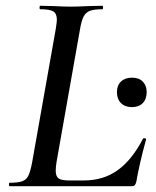

<svg xmlns="http://www.w3.org/2000/svg" viewBox="-20 -645 542 665"><path d="M13 -12Q42 -12 56.5 -17Q71 -22 78 -36Q85 -50 91 -81L173 -544Q177 -570 177 -576Q177 -598 164.5 -605.5Q152 -613 119 -613Q117 -613 117 -619Q117 -625 119 -625L164 -624Q202 -622 225 -622Q249 -622 289 -624L335 -625Q337 -625 337 -619Q337 -613 335 -613Q306 -613 291.5 -607.5Q277 -602 269.5 -587.5Q262 -573 257 -543L176 -85Q173 -66 173 -54Q173 -34 183 -27Q193 -20 219 -20H271Q338 -20 387.5 -55.5Q437 -91 475 -164Q476 -167 481.5 -166Q487 -165 486 -162Q463 -79 452 -15Q450 -7 446.5 -3.5Q443 0 436 0H13Q11 0 11 -6Q11 -12 13 -12ZM385 -326Q385 -349 399 -362.5Q413 -376 437 -376Q461 -376 474.5 -362.5Q488 -349 488 -326Q488 -302 474.5 -288Q461 -274 437 -274Q413 -274 399 -288Q385 -302 385 -326Z"/></svg>

Font: Cormorant Garamond SemiBold
Style: Italic
Weight: 600
Italic angle: -10°
Designer: Christian Thalmann (Catharsis Fonts)
Foundry: Catharsis Fonts
Version: Version 4.000